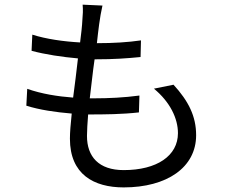

<svg xmlns="http://www.w3.org/2000/svg" viewBox="-20 -773 996 832"><path d="M647 -388.8C717 -331 751.1 -259.9 751.1 -196C751.1 -98 660.2 -35.9 516 -35.9C408 -35.9 356.9 -94.1 356.9 -183.9C356.9 -206 359 -240.1 361.9 -277C435.7 -277 508.9 -277.7 582 -285.9L584.2 -359C518.1 -350.1 451 -346.9 387.1 -346.9H369C376.1 -402 381.7 -460.9 389.9 -516H397C471.9 -516 529.1 -519.9 589.1 -525.9L590.9 -598C534.8 -589.8 470.9 -585.9 399.9 -585.9C405.9 -639.9 411.9 -696 424 -748.9L338.1 -752.8C340.2 -729.8 339.1 -709.2 337 -687.1C335.9 -662.3 332 -627.1 327.1 -589.1C256 -593 180 -603.7 120 -622.9L116.8 -552.9C175.8 -536.9 250 -525.9 317.8 -519.9C311.8 -464.8 304 -405.2 296.9 -350.1C229.8 -355.1 160.2 -366.1 98 -388.1L94.1 -315C151.3 -296.9 219.8 -286.9 290.8 -280.9C285.9 -235.8 283 -197.8 283 -171.9C283 -17 387.1 39.1 516 39.1C703.1 39.1 829.9 -47.2 829.9 -187.1C829.9 -269.2 796.9 -334.9 731.9 -405.9Z"/></svg>

Font: Karasuma Gothic
Style: Regular
Weight: 400
Designer: Rasmus Andersson, Ryoko Nishizuka
Foundry: Genbu
Version: Version 1.00